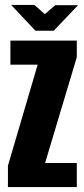

<svg xmlns="http://www.w3.org/2000/svg" viewBox="-20 -755 341 775"><path d="M12 0V-86L132 -494H22V-591H290V-524L162 -97H290V0ZM123 -631 25 -735H119L161 -698L203 -734H295L197 -631Z"/></svg>

Font: Alumni Sans ExtraBold
Style: Regular
Weight: 800
Designer: Robert E. Leuschke
Foundry: Robert E. Leuschke
Version: Version 1.018